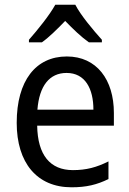

<svg xmlns="http://www.w3.org/2000/svg" viewBox="-20 -786 550 816"><path d="M300 -766H215C191 -722 140 -659 103 -617V-606H158C189 -628 223 -662 257 -697C291 -662 325 -629 358 -606H413V-617C377 -657 323 -721 300 -766ZM264 -546C132 -546 51 -443 51 -264C51 -94 137 10 284 10C347 10 392 -1 441 -25V-100C391 -75 347 -63 290 -63C193 -63 140 -127 138 -252H464V-306C464 -447 391 -546 264 -546ZM263 -476C342 -476 377 -409 377 -320H139C147 -421 190 -476 263 -476Z"/></svg>

Font: Noto Sans Malayalam SemiCondensed
Style: Regular
Weight: 400
Width: 4
Designer: Jelle Bosma - Monotype Design Team
Foundry: Monotype Imaging Inc.
Version: Version 2.104